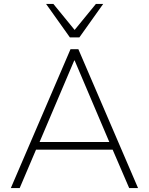

<svg xmlns="http://www.w3.org/2000/svg" viewBox="-20 -955 756 975"><path d="M35 0 338 -705H378L681 0H636L552 -195H163L80 0ZM357 -648 181 -234H535L359 -648ZM335 -765 214 -935H251L359 -803L467 -935H504L383 -765Z"/></svg>

Font: Nunito Sans ExtraLight
Style: Regular
Weight: 200
Designer: Vernon Adams
Foundry: Vernon Adams
Version: Version 3.006; ttfautohint (v1.8.3)